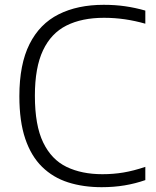

<svg xmlns="http://www.w3.org/2000/svg" viewBox="-20 -769 648 798"><path d="M402.5 9Q326 9 263.2 -11Q200.5 -31 155 -75.5Q109.5 -120 85 -192.2Q60.5 -264.5 60.5 -369Q60.5 -502 102.8 -586Q145 -670 223.8 -709.5Q302.5 -749 411 -749Q458.5 -749 500.2 -743Q542 -737 584 -725V-670.5Q542 -682.5 499.2 -688.8Q456.5 -695 412 -695Q320.5 -695 256.5 -663Q192.5 -631 158.8 -559.8Q125 -488.5 125 -371Q125 -248 159.5 -176.8Q194 -105.5 257 -75.2Q320 -45 405.5 -45Q451 -45 493 -52Q535 -59 584 -75.5V-20.5Q542.5 -6 497.8 1.5Q453 9 402.5 9Z"/></svg>

Font: Encode Sans SC SemiExpanded Light
Style: Regular
Weight: 300
Width: 6
Designer: Multiple Designers
Foundry: Impallari Type
Version: Version 3.002